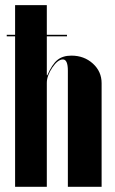

<svg xmlns="http://www.w3.org/2000/svg" viewBox="-20 -719 441 739"><path d="M162.1 -429.2Q180.2 -471.2 200.7 -488Q221.2 -504.9 254.9 -504.9Q303.7 -504.9 337.4 -474.4Q371.1 -443.8 371.1 -398.9V0H241.2V-446.8Q241.2 -490.2 222.2 -490.2Q202.6 -490.2 181.4 -459Q160.2 -427.7 160.2 -399.9V0H38.1V-579.1H5.9V-585H38.1V-699.2H160.2V-585H237.8V-579.1H160.2V-429.2Z"/></svg>

Font: Moniqa Black Display
Style: Regular
Weight: 900
Designer: Rajesh Rajput
Foundry: Rajesh Rajput
Version: Version 1.000